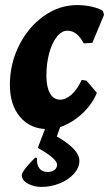

<svg xmlns="http://www.w3.org/2000/svg" viewBox="-20 -497 430 757"><path d="M163 -199Q163 -154 177 -129Q191 -104 217 -104Q240 -104 263 -125Q286 -146 302 -182L321 -179L362 -131Q337 -71 280.5 -29.5Q224 12 168 12Q100 12 59.5 -35.5Q19 -83 19 -163Q19 -246 55.5 -318.5Q92 -391 153 -434Q214 -477 284 -477Q313 -477 340.5 -471Q368 -465 386 -454L390 -438L344 -328L310 -326Q284 -376 246 -376Q223 -376 204 -352Q185 -328 174 -287.5Q163 -247 163 -199ZM230 -32 204 41Q293 92 293 137Q293 164 271.5 188Q250 212 215.5 226Q181 240 142 240Q114 240 90 227Q66 214 66 194Q66 177 118 125H126Q124 152 135 166.5Q146 181 168 181Q185 181 195 173Q205 165 205 152Q205 129 129 86L174 -32Z"/></svg>

Font: Alegreya ExtraBold
Style: Italic
Weight: 800
Italic angle: -7°
Designer: Juan Pablo del Peral
Foundry: Huerta Tipografica
Version: Version 2.007; ttfautohint (v1.6)